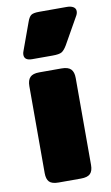

<svg xmlns="http://www.w3.org/2000/svg" viewBox="-85 -780 475 824"><g transform="rotate(-10 153.0 -368.0)"><path d="M48 -566Q48 -574 51 -581L95 -702Q102 -722 111.5 -729Q121 -736 147 -736H267Q285 -736 295.5 -729.5Q306 -723 306 -711Q306 -700 299 -689L234 -574Q222 -554 211 -547.5Q200 -541 171 -541H82Q48 -541 48 -566ZM50 -50V-429Q50 -455 62 -467.5Q74 -480 102 -480H199Q228 -480 240 -467.5Q252 -455 252 -429V-50Q252 -24 240 -12Q228 0 199 0H102Q73 0 61.5 -12Q50 -24 50 -50Z"/></g></svg>

Font: Mitr SemiBold
Style: Regular
Weight: 600
Designer: Thanarat Vachiruckul
Foundry: Cadson Demak
Version: Version 1.002